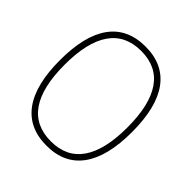

<svg xmlns="http://www.w3.org/2000/svg" viewBox="-202 -879 1027 1027"><g transform="rotate(45 311.5 -365.0)"><path d="M312 10Q177 10 108 -85Q39 -180 39 -365Q39 -551 108 -645.5Q177 -740 312 -740Q446 -740 515 -645.5Q584 -551 584 -365Q584 -180 515 -85Q446 10 312 10ZM312 -23Q430 -23 489.5 -109Q549 -195 549 -365Q549 -535 489.5 -621Q430 -707 312 -707Q193 -707 133.5 -621Q74 -535 74 -365Q74 -195 133.5 -109Q193 -23 312 -23Z"/></g></svg>

Font: M PLUS 2 Thin ExtraLight
Style: Regular
Weight: 250
Version: Version 1.001